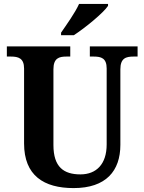

<svg xmlns="http://www.w3.org/2000/svg" viewBox="-20 -951 738 981"><path d="M292 -784V-771H357C416 -809 509 -886 532 -921V-931H384C364 -886 320 -825 292 -784ZM356 10C522 10 595 -78 595 -211V-597C595 -654 624 -662 662 -662H683V-714H439V-662H459C497 -662 525 -654 525 -601V-213C525 -112 472 -60 391 -60C306 -60 253 -97 253 -210V-597C253 -654 282 -662 319 -662H339V-714H15V-662H36C73 -662 103 -654 103 -601V-218C103 -54 204 10 356 10Z"/></svg>

Font: Noto Serif Hebrew SemiCondensed
Style: Bold
Weight: 700
Width: 4
Designer: Monotype Design Team
Foundry: Monotype Imaging Inc.
Version: Version 2.004